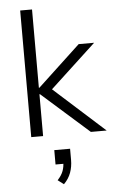

<svg xmlns="http://www.w3.org/2000/svg" viewBox="-63 -747 640 1065"><g transform="rotate(-5 256.5 -214.5)"><path d="M91 0V-705H157V-269H160L398 -491H484L208 -235L209 -272L511 0H423L160 -233H157V0ZM249 276 216 251Q239 226 247.5 202.5Q256 179 256 153L271 163H212V83H300V145Q300 183 288 216Q276 249 249 276Z"/></g></svg>

Font: Nunito Sans 9pt Light
Style: Regular
Weight: 300
Version: Version 3.101;gftools[0.9.27]